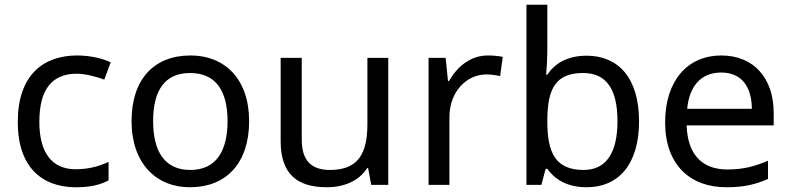

<svg xmlns="http://www.w3.org/2000/svg" viewBox="-20 -780 3335 810"><path d="M300 10C361 10 402 0 438 -19V-97C401 -80 357 -66 299 -66C198 -66 146 -137 146 -266C146 -400 197 -469 304 -469C341 -469 388 -456 420 -444L447 -517C415 -533 360 -546 306 -546C162 -546 55 -463 55 -265C55 -75 157 10 300 10Z M1031 -269C1031 -446 929 -546 784 -546C630 -546 535 -446 535 -269C535 -91 639 10 781 10C934 10 1031 -91 1031 -269ZM626 -269C626 -396 673 -472 782 -472C891 -472 940 -396 940 -269C940 -142 891 -63 783 -63C674 -63 626 -142 626 -269Z M1618 -536H1530V-257C1530 -132 1491 -63 1372 -63C1291 -63 1253 -105 1253 -191V-536H1164V-185C1164 -49 1230 10 1359 10C1428 10 1494 -15 1529 -71H1533L1546 0H1618Z M2038 -546C1963 -546 1908 -497 1874 -438H1870L1860 -536H1788V0H1876V-286C1876 -394 1949 -466 2032 -466C2050 -466 2073 -463 2090 -459L2101 -540C2083 -544 2058 -546 2038 -546Z M2289 -575V-760H2201V0H2264L2282 -68H2289C2319 -25 2371 10 2455 10C2587 10 2676 -84 2676 -268C2676 -452 2588 -545 2455 -545C2371 -545 2319 -510 2289 -465H2284C2286 -487 2289 -530 2289 -575ZM2440 -472C2538 -472 2585 -404 2585 -269C2585 -136 2538 -63 2442 -63C2324 -63 2289 -135 2289 -267V-271C2289 -408 2326 -472 2440 -472Z M3023 -546C2881 -546 2786 -440 2786 -264C2786 -85 2891 10 3044 10C3117 10 3165 -1 3220 -25V-102C3164 -78 3116 -65 3048 -65C2941 -65 2880 -130 2877 -251H3244V-304C3244 -450 3160 -546 3023 -546ZM3022 -474C3111 -474 3151 -412 3152 -321H2879C2888 -417 2938 -474 3022 -474Z"/></svg>

Font: Noto Sans Arabic UI
Style: Regular
Weight: 400
Designer: Monotype Design Team, Nadine Chahine and Nizar Qandah
Foundry: Monotype Imaging Inc.
Version: Version 2.010